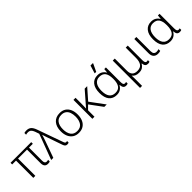

<svg xmlns="http://www.w3.org/2000/svg" viewBox="245 -2179 3818 3818"><g transform="rotate(-45 2153.5 -270.0)"><path d="M528 10Q430 10 430 -105V-486H178V0H121V-486H13V-532H594V-486H486V-112Q486 -39 541 -39Q555 -39 565.5 -41.5Q576 -44 583 -47V0Q575 4 561 7Q547 10 528 10Z M1071 9Q1043 9 1026 -5.5Q1009 -20 997 -54L894 -351Q884 -381 872 -416.5Q860 -452 853 -478H850Q843 -451 832.5 -418.5Q822 -386 812 -357L684 0H624L825 -537L794 -626Q777 -672 752 -694.5Q727 -717 682 -717Q664 -717 650.5 -714Q637 -711 627 -708V-756Q639 -760 654 -762.5Q669 -765 688 -765Q752 -765 789 -732.5Q826 -700 851 -631L1047 -81Q1056 -56 1065.5 -48Q1075 -40 1088 -40Q1095 -40 1102 -41.5Q1109 -43 1114 -44V0Q1105 4 1095 6.5Q1085 9 1071 9Z M1637 -267Q1637 -183 1609.5 -121Q1582 -59 1528.5 -24.5Q1475 10 1398 10Q1324 10 1271 -24Q1218 -58 1189.5 -120.5Q1161 -183 1161 -267Q1161 -396 1225 -469Q1289 -542 1402 -542Q1478 -542 1530.5 -507.5Q1583 -473 1610 -411Q1637 -349 1637 -267ZM1220 -267Q1220 -164 1263.5 -101.5Q1307 -39 1399 -39Q1492 -39 1535 -102Q1578 -165 1578 -267Q1578 -333 1560 -384Q1542 -435 1503 -464Q1464 -493 1401 -493Q1311 -493 1265.5 -433Q1220 -373 1220 -267Z M2168 -532 1964 -300 2186 0H2118L1924 -263L1841 -180V0H1782V-532H1841V-391Q1841 -347 1840 -306.5Q1839 -266 1838 -232Q1851 -248 1862.5 -261.5Q1874 -275 1887 -290L2098 -532Z M2463 10Q2359 10 2301.5 -59.5Q2244 -129 2244 -264Q2244 -398 2303 -470Q2362 -542 2463 -542Q2528 -542 2571 -514.5Q2614 -487 2637 -444H2640L2649 -532H2695V-119Q2695 -73 2707 -56Q2719 -39 2741 -39Q2758 -39 2774 -44V0Q2767 4 2754 7Q2741 10 2727 10Q2687 10 2666.5 -13Q2646 -36 2641 -92H2636Q2615 -49 2572.5 -19.5Q2530 10 2463 10ZM2472 -39Q2560 -39 2599 -96Q2638 -153 2638 -260V-274Q2638 -382 2598 -437.5Q2558 -493 2470 -493Q2389 -493 2346 -433.5Q2303 -374 2303 -264Q2303 -153 2345.5 -96Q2388 -39 2472 -39ZM2456 -606V-615L2505 -776H2573V-768L2496 -606Z M2887 236V-532H2944V-188Q2944 -39 3089 -39Q3176 -39 3214 -92Q3252 -145 3252 -242V-532H3309V-119Q3309 -73 3321 -56Q3333 -39 3355 -39Q3372 -39 3388 -44V0Q3381 4 3368 7Q3355 10 3341 10Q3302 10 3281.5 -11Q3261 -32 3255 -83H3250Q3228 -42 3190 -16Q3152 10 3086 10Q3033 10 2998 -7.5Q2963 -25 2944 -53H2941Q2942 -38 2943 -17Q2944 4 2944 30V236Z M3622 10Q3561 10 3527.5 -26Q3494 -62 3494 -130V-532H3551V-131Q3551 -83 3571.5 -61Q3592 -39 3628 -39Q3663 -39 3691 -50V-1Q3678 4 3661 7Q3644 10 3622 10Z M3971 10Q3867 10 3809.5 -59.5Q3752 -129 3752 -264Q3752 -398 3811 -470Q3870 -542 3971 -542Q4036 -542 4079 -514.5Q4122 -487 4145 -444H4148L4157 -532H4203V-119Q4203 -73 4215 -56Q4227 -39 4249 -39Q4266 -39 4282 -44V0Q4275 4 4262 7Q4249 10 4235 10Q4195 10 4174.5 -13Q4154 -36 4149 -92H4144Q4123 -49 4080.5 -19.5Q4038 10 3971 10ZM3980 -39Q4068 -39 4107 -96Q4146 -153 4146 -260V-274Q4146 -382 4106 -437.5Q4066 -493 3978 -493Q3897 -493 3854 -433.5Q3811 -374 3811 -264Q3811 -153 3853.5 -96Q3896 -39 3980 -39Z"/></g></svg>

Font: RS Noto Sans Light
Style: Regular
Weight: 300
Designer: Monotype Design Team
Foundry: Monotype Imaging Inc.
Version: Version 3.10